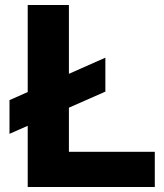

<svg xmlns="http://www.w3.org/2000/svg" viewBox="-20 -749 655 769"><path d="M91 0V-729H256V-110L226 -141H600V0ZM18 -213V-348L402 -518V-382Z"/></svg>

Font: Mona Sans SemiExpanded
Style: Bold
Weight: 700
Width: 6
Designer: Deni Anggara
Foundry: GitHub
Version: Version 2.000